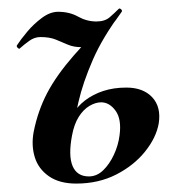

<svg xmlns="http://www.w3.org/2000/svg" viewBox="-20 -423 433 456"><path d="M161 13Q121 13 96 -4.5Q71 -22 62.5 -50Q54 -78 60 -110Q70 -160 92 -202Q114 -244 155 -291Q196 -338 262 -402L269 -395Q224 -335 200.5 -281Q177 -227 166.5 -181.5Q156 -136 151 -101Q142 -53 152.5 -28.5Q163 -4 191 -4Q210 -4 225 -18.5Q240 -33 250.5 -55.5Q261 -78 264 -102Q269 -140 254.5 -160Q240 -180 220 -180Q207 -180 192.5 -171.5Q178 -163 167 -145.5Q156 -128 151 -101L135 -102Q139 -128 151 -149Q163 -170 182 -184.5Q201 -199 225.5 -207Q250 -215 280 -215Q320 -215 341.5 -192Q363 -169 357 -130Q351 -96 324.5 -63Q298 -30 256 -8.5Q214 13 161 13ZM27 -308Q26 -306 22.5 -309Q19 -312 20 -315Q29 -329 44.5 -347.5Q60 -366 79.5 -380.5Q99 -395 118 -395Q145 -395 165.5 -383.5Q186 -372 209 -372Q229 -372 240.5 -382Q252 -392 262 -402Q264 -404 267.5 -401Q271 -398 269 -395Q240 -352 216.5 -331.5Q193 -311 173 -311Q155 -311 141 -317Q127 -323 112.5 -329Q98 -335 76 -335Q62 -335 49.5 -326Q37 -317 27 -308Z"/></svg>

Font: Cormorant Infant Light
Style: Italic
Weight: 300
Italic angle: -10°
Designer: Christian Thalmann (Catharsis Fonts)
Foundry: Catharsis Fonts
Version: Version 4.001